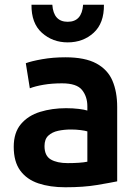

<svg xmlns="http://www.w3.org/2000/svg" viewBox="-20 -780 583 811"><path d="M256 11Q191 11 142 -5.5Q93 -22 65.5 -59.5Q38 -97 38 -160Q38 -220 68.5 -256Q99 -292 149.5 -307.5Q200 -323 259 -323Q288 -323 312.5 -320Q337 -317 349 -313V-331Q349 -372 326.5 -400Q304 -428 242 -428Q199 -428 164 -422Q129 -416 106 -407L89 -513Q113 -522 158.5 -530Q204 -538 256 -538Q339 -538 387 -512Q435 -486 455 -439Q475 -392 475 -328V-14Q446 -8 389.5 1.5Q333 11 256 11ZM266 -91Q291 -91 313 -92.5Q335 -94 349 -97V-225Q340 -228 320.5 -230.5Q301 -233 280 -233Q251 -233 225.5 -227.5Q200 -222 184 -207Q168 -192 168 -163Q168 -122 194.5 -106.5Q221 -91 266 -91ZM266 -601Q202 -601 157 -641.5Q112 -682 113 -760H201Q206 -688 266 -688Q326 -688 331 -760H419Q420 -682 375.5 -641.5Q331 -601 266 -601Z"/></svg>

Font: Ubuntu Sans
Style: Bold
Weight: 700
Designer: Dalton Maag Ltd
Foundry: Dalton Maag Ltd
Version: Version 1.006; ttfautohint (v1.8.4.7-5d5b)